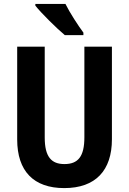

<svg xmlns="http://www.w3.org/2000/svg" viewBox="-20 -953 660 983"><path d="M315 -933H161V-924C190 -887 272 -806 312 -773H407V-786C382 -819 336 -890 315 -933ZM553 -240V-714H412V-250C412 -152 380 -113 310 -113C243 -113 209 -150 209 -249V-714H68V-239C68 -77 152 10 309 10C470 10 553 -81 553 -240Z"/></svg>

Font: Noto Sans Arabic UI Cn
Style: Bold
Weight: 700
Width: 3
Designer: Monotype Design Team, Nadine Chahine and Nizar Qandah
Foundry: Monotype Imaging Inc.
Version: Version 2.010